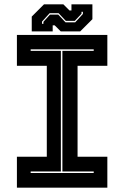

<svg xmlns="http://www.w3.org/2000/svg" viewBox="-20 -860 570 880"><path d="M57.5 0V-141.5H194.5V-558.5H57.5V-700H472V-558.5H335.5V-141.5H472V0ZM120.5 -67H409.5V-74H266V-627H409.5V-634H120.5V-627H259V-74H120.5ZM125.5 -716V-784L181.5 -840H270.5L298.5 -812H307.5V-840H403.5V-772L347.5 -716H258.5L230.5 -744H221.5V-716ZM172.5 -751H179V-760L209 -793H247L280.5 -757.5H324.5L360 -796V-806H353.5V-797L323 -764.5H281.5L248.5 -799.5H207.5L172.5 -761Z"/></svg>

Font: Tourney ExtraBold
Style: Regular
Weight: 800
Designer: Tyler Finck
Foundry: Etcetera Type Co
Version: Version 1.015